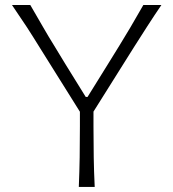

<svg xmlns="http://www.w3.org/2000/svg" viewBox="-20 -734 679 754"><path d="M289.5 0H351.9C350 -40.5 348.6 -79 348.1 -116.2C347.6 -153.3 347.1 -193.8 347.1 -237.6V-295.7L506.2 -549C522.9 -575.7 540.5 -602.9 558.6 -631C576.2 -658.6 594.8 -686.2 613.8 -714.3H542.9C523.3 -680.5 506.7 -651 491.9 -626.2C477.1 -601.4 462.9 -577.6 449 -555.2C435.2 -532.4 419.5 -507.1 401.9 -479L323.8 -353.3H316.7L236.2 -483.3C220 -510 205.2 -534.3 191.9 -556.2C178.1 -578.1 164.3 -601.4 150 -626.2C135.7 -650.5 118.6 -680 99 -714.3H27.1C49.5 -681.4 69 -652.4 85.7 -627.1C101.9 -601.9 118.6 -575.7 135.2 -548.6L293.8 -295.2V-237.6C293.8 -193.8 293.3 -153.3 292.9 -116.2C292.4 -79 291 -40.5 289.5 0Z"/></svg>

Font: Pinar Light
Style: Regular
Weight: 300
Designer: Amin Abedi
Version: Version 2.00;September 9, 2021;FontCreator 13.0.0.2683 64-bi